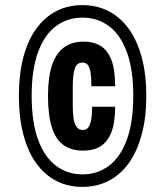

<svg xmlns="http://www.w3.org/2000/svg" viewBox="-20 -720 618 752"><path d="M303 12Q246 12 200.5 -11.5Q155 -35 122 -80.5Q89 -126 71.5 -193Q54 -260 54 -344Q54 -430 71.5 -496Q89 -562 122 -607.5Q155 -653 200.5 -676.5Q246 -700 303 -700Q359 -700 405 -676.5Q451 -653 484 -607.5Q517 -562 535 -496Q553 -430 553 -344Q553 -260 535 -193Q517 -126 484 -80.5Q451 -35 405 -11.5Q359 12 303 12ZM306 -130Q259 -130 228.5 -152Q198 -174 183 -221.5Q168 -269 168 -344Q168 -419 184 -465.5Q200 -512 231 -534.5Q262 -557 308 -557Q346 -557 373.5 -540.5Q401 -524 416 -486Q431 -448 431 -382H338Q338 -414 335 -434.5Q332 -455 324.5 -465Q317 -475 303 -475Q281 -475 273 -451.5Q265 -428 265 -380V-307Q265 -279 268 -257Q271 -235 280 -223Q289 -211 304 -211Q318 -211 325.5 -220.5Q333 -230 337 -250.5Q341 -271 341 -302H431Q431 -239 416 -201.5Q401 -164 373.5 -147Q346 -130 306 -130ZM303 -37Q362 -37 407 -71Q452 -105 477 -173.5Q502 -242 502 -345Q502 -447 477 -515.5Q452 -584 407 -617.5Q362 -651 303 -651Q244 -651 199 -617.5Q154 -584 129 -515.5Q104 -447 104 -345Q104 -242 129 -173.5Q154 -105 199 -71Q244 -37 303 -37Z"/></svg>

Font: Archivo ExtraCondensed ExtraBold
Style: Italic
Weight: 800
Width: 2
Italic angle: -10°
Designer: Hector Gatti
Foundry: Omnibus-Type
Version: Version 2.001